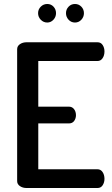

<svg xmlns="http://www.w3.org/2000/svg" viewBox="-20 -943 563 963"><path d="M66 -35V-696Q66 -712 80 -721.5Q94 -731 113 -731H469Q486 -731 495 -717Q504 -703 504 -685Q504 -665 494.5 -651Q485 -637 469 -637H172V-408H326Q342 -408 351.5 -395.5Q361 -383 361 -365Q361 -349 352 -336.5Q343 -324 326 -324H172V-94H469Q485 -94 494.5 -80Q504 -66 504 -46Q504 -28 495 -14Q486 0 469 0H113Q94 0 80 -9.5Q66 -19 66 -35ZM217 -830Q198 -830 184.5 -844Q171 -858 171 -877Q171 -896 184.5 -909.5Q198 -923 217 -923Q236 -923 248.5 -909.5Q261 -896 261 -877Q261 -858 248 -844Q235 -830 217 -830ZM324 -844Q311 -858 311 -877Q311 -896 324 -909.5Q337 -923 356 -923Q375 -923 388 -909.5Q401 -896 401 -877Q401 -858 388 -844Q375 -830 356 -830Q337 -830 324 -844Z"/></svg>

Font: TerminalDosisSemiBold
Style: Bold
Weight: 600
Designer: EdgarTolentino, PabloImpallari, IginoMarini
Foundry: EdgarTolentino, PabloImpallari, IginoMarini
Version: Version 1.006